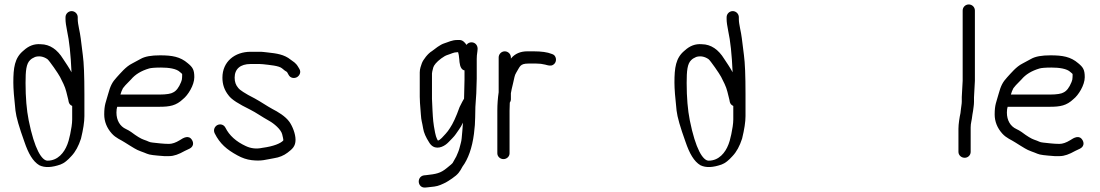

<svg xmlns="http://www.w3.org/2000/svg" viewBox="-20 -714 4950 864"><path d="M274.8 -636.5V-627.5C274.8 -615.1 277.3 -598 282.1 -573.9C291.6 -531 298.2 -470 301.8 -388.8C290.5 -409.5 276.4 -430.4 263.8 -449.2C238.2 -490.8 204.8 -514.6 163.3 -515C134 -517.4 109.3 -508 85.5 -486.1C45.5 -453.4 40 -408.9 40 -342.1C40 -315.5 43.2 -273.9 49.6 -216.4C52.9 -187 66.2 -141.3 89.7 -76.1C107.6 -23.3 127.9 12.4 156.9 29.6C182.5 42.1 214.5 39.5 252 26.4C268.3 20.6 284.3 7.5 301.5 -11.8C319.7 -31 333.7 -57.1 344.2 -89.5L344.4 -90L344.5 -90.4C354.6 -131.9 359.8 -165.5 359.8 -191.6V-290.2C359.8 -373.2 357.5 -431.5 352.7 -466.1C348 -501.4 344.9 -526.7 343.2 -541.8C340.2 -569.6 329.8 -604.5 329.8 -627.5V-636.5C329.8 -651.5 317.3 -664 302.3 -664C287.3 -664 274.8 -651.5 274.8 -636.5ZM304.8 -176.5C304.8 -139.4 288.1 -73.3 283.3 -64.5L282.9 -63.8L282.6 -63C269.1 -27.7 240.4 9 193.9 9C168.3 9 135.1 -42.5 109.1 -172.5C99.8 -219.2 95 -275.3 95 -340.7C95 -396.1 98.1 -427 115.5 -443.6C124.1 -451.8 126.4 -451.6 137.9 -457.7C155.8 -463.2 174.7 -460.5 193.1 -448C201.2 -442.5 243.5 -381.1 250.1 -367.9C259.3 -349.6 273 -324.6 278.4 -300.9C282.1 -284.4 285 -272.9 287.2 -265.5L289.1 -255.6L289.2 -255.2C291.3 -247.6 294.7 -242 304.8 -237.2Z M533.2 -317C535.6 -321.1 547.9 -335.2 569.8 -356.7C588.5 -379 615 -395.3 651 -405.9C658.9 -408.3 677.4 -410 704.6 -410C739.5 -410 774.5 -405.1 790 -389.7C802.8 -377.7 799.4 -386.7 799.4 -366C799.4 -358.6 798 -352 794.8 -344.6C784.5 -319 772.6 -304.7 759.9 -298.5L759.3 -298.2L758.8 -297.9C750.6 -292.5 729.8 -288.5 697.4 -288.5L521.9 -288.5C524.9 -298.4 528.5 -308.9 533.2 -317ZM697.4 -233.5C744 -233.5 772.6 -238.6 803.7 -268.2C825.6 -285.2 854.4 -330.9 854.4 -366.5C854.4 -399.8 847.3 -411.2 825.1 -429.4C791 -458.9 754.5 -465 700 -465C661.5 -465 632.5 -460.3 612.4 -448.7C599.5 -441.7 586.8 -434.8 574.2 -428.1C545.8 -414 522.1 -384.2 505.6 -366.6C484.8 -344.3 476.6 -327.4 466.7 -291.3C457 -255.2 449 -243.6 449 -199C449 -167.2 460.7 -138.2 483 -113.2C501.9 -92.1 524.9 -84.4 541.5 -73.2C557.2 -62.5 571.3 -55.3 585 -46.4C600.4 -36.2 628 -28.4 641.4 -22.2C652.8 -17 676.5 -14.6 718.3 -11.5L718.6 -11.5H741.5C762.5 -11.5 784.8 -19.7 811.4 -34.8L832.4 -44.8C839.4 -48.3 845.8 -53.6 848.1 -62.2C850 -69.5 848.1 -76.7 844.9 -82.5C830.4 -109 805.1 -93.9 788.7 -83C770.8 -72 754.7 -66.5 740.4 -66.5C713.9 -66.5 688.1 -70.3 666.9 -72.4C649.2 -74.2 651.4 -77.4 625.9 -85.8C614.3 -89.7 595.3 -101 570.4 -119.8C562.7 -125.2 554.7 -129.7 546.7 -133.4C520.1 -145.5 504 -172.1 504 -207.5C504 -220.3 505.4 -225.4 507.4 -233.5Z M1008.4 -284.9C1022.1 -265.7 1055.3 -245.5 1104.8 -221.2C1133.9 -206.6 1155.8 -189.9 1192.1 -169.7C1212.2 -158.6 1244.2 -132.1 1249.7 -110.1C1253 -96.9 1254.7 -88.3 1254.9 -85.8C1254.9 -84.8 1254.9 -84 1254.7 -81.8C1242.4 -68.4 1211.1 -55.6 1161.9 -48.9L1161.4 -48.8L1161 -48.8C1133.9 -42.9 1109.1 -45.7 1085.7 -56.9C1042.3 -77 1011.9 -104.4 994.6 -139.1C986.7 -154.9 969.3 -157.2 957.8 -151C946.3 -144.9 938.4 -129.5 946.2 -113.9C969.5 -67.3 1000.1 -41.1 1048.4 -14.8C1069.4 -3.1 1090.5 4.1 1112.5 6.7C1158.1 12 1174.4 4.4 1213.3 -2.1C1236.4 -5.6 1256.8 -13.9 1274 -27C1295.1 -43.1 1309.9 -55.3 1309.9 -85C1309.9 -112.3 1295.8 -146.5 1282.6 -165.3C1264.7 -190.9 1229.6 -211.4 1205.5 -223.7C1183 -235.8 1153 -256.5 1126.7 -270.8C1081.4 -293.4 1056.7 -311.2 1053 -317.1L1052.5 -318L1051.8 -318.7C1041.3 -330.8 1035.9 -345.5 1035.9 -364.5C1035.9 -403.4 1061.2 -426 1107.8 -426H1147.6C1152.7 -426 1157.8 -425.7 1162.9 -425.1C1193.7 -421.4 1235.4 -418.6 1249.6 -406.1C1257.9 -398.9 1264.4 -393.9 1271.4 -390.1C1271.5 -389.9 1272.3 -388.9 1273.4 -386.7L1278.4 -377.7C1286.7 -361.1 1305.4 -360.4 1316.6 -366.9C1327.1 -373 1336.5 -388.4 1327.2 -403.9L1321.2 -413.9C1310.9 -431.5 1298.7 -437.4 1288.2 -445.3C1258.9 -469.3 1223.5 -473.7 1185.3 -477.9L1167.7 -479.9C1161.4 -480.7 1154.7 -481 1147.6 -481H1107.8C1036.7 -481 980.9 -436.9 980.9 -364.5C980.9 -334.4 989.6 -308.4 1008.4 -284.9Z M2048.3 -534H2037.9C2013.4 -534 1997.6 -524.5 1980.4 -519.4C1959.8 -513.3 1936.6 -493.5 1923.6 -483.9C1907 -474.5 1883.7 -445.6 1877.9 -428.2C1874.8 -418.6 1868.9 -405 1868.9 -388.5V-278.8C1868.9 -269.4 1869.2 -260.1 1869.9 -250.9L1873.9 -198.7C1875.7 -169.3 1879.3 -166.1 1884.1 -136.2C1887.1 -116.9 1896.4 -96.1 1911.2 -73.1C1931.1 -39.5 1963.9 -47.4 1985.7 -63.2C1990.5 -66.7 1995.1 -70.8 1999.3 -75.2C2003.8 -79.9 2009 -85.3 2014.8 -91.2C2030.7 -107.5 2031.2 -111.7 2045.6 -131.4C2052 -140.1 2057.7 -150.1 2063.3 -162.2C2061.9 -137.7 2059.5 -113 2057.5 -91.6C2056 -74.9 2052.4 -67.6 2047.8 -48.1C2045 -36 2038.9 -23.2 2033.3 -9.9L2016.7 19.6C2016.2 20.4 2007.1 29.8 1991.1 41.8L1990.9 41.9L1990.7 42.1C1962.1 66 1941.9 69.2 1898.1 74.1L1887.7 75.1L1887.3 75.2C1869.2 78.2 1862.4 95 1864.8 107.8C1866.9 119.5 1876.4 132.2 1895.6 129.8L1904.7 128.9C1924.8 126.7 1944.6 125.7 1961.6 118.3C1983.4 108.8 1987 107.9 2014.4 89.1C2041.9 70.2 2048.5 59.6 2061.2 35.8C2086.6 1.7 2104.6 -48.1 2112.8 -111.8C2116.4 -139.8 2118.3 -164.7 2118.3 -186.5C2118.3 -207.6 2118.6 -223.2 2119.2 -232.9L2123.3 -293.9L2125.3 -359.9V-448.5C2125.3 -459.1 2126.2 -470.1 2128.1 -481.4L2128.2 -481.9L2129.3 -493.9V-494.5C2129.3 -509.6 2119.5 -522.2 2103.8 -523.5C2093.9 -524.3 2085 -520 2079.1 -512.1C2071.6 -524.2 2060.8 -534 2048.3 -534ZM2068.2 -269.6C2068.2 -269.6 2066.5 -267.2 2065.6 -265.6L2060 -255.6C2055.5 -247.1 2051.8 -239.9 2048.5 -232.9L2048.2 -232.3L2047.9 -231.6C2032.6 -188.3 2017.9 -156.9 2004.7 -137.6C1996.2 -125.3 1995.3 -122.7 1985.4 -112C1976.1 -102 1960.7 -82.9 1950.6 -81.4C1950.4 -81.7 1948.4 -84.9 1946.7 -88.3C1943.4 -95 1940.4 -104.4 1938 -116.5C1929 -161.3 1928.6 -177.4 1926.3 -216.3L1923.9 -268.9V-383.5C1923.9 -386.2 1925.6 -396.2 1929.7 -410.4C1932.6 -420.2 1943.7 -434.8 1965.6 -451.1C1976.9 -459.5 1986.3 -464.5 1993.2 -466.6C2011.4 -472 2020.8 -479 2037.9 -479H2041.5C2043.7 -472.3 2045.7 -461.6 2046.7 -447.5C2047.8 -432.4 2049.4 -404.7 2066.6 -398.2C2067.9 -397.7 2067.6 -397.7 2070.3 -397.3V-355.7L2068.7 -287.7C2068.7 -281.4 2068.6 -276.9 2068.2 -269.6Z M2224 -298.9C2220.2 -273.7 2218 -244.4 2218 -216.6V-24.1C2218 -9.8 2230.5 2 2245.5 2C2260.5 2 2273 -9.8 2273 -24V-215.8C2273 -227.6 2273.3 -238.7 2274 -249.2L2274 -249.5V-251.8C2276.2 -254.8 2279 -261.5 2279 -266.9V-294.4C2280.6 -304.3 2283.8 -319.7 2288.7 -338.8C2294.8 -363.2 2294.9 -374.3 2303.2 -387.4C2320.4 -414.5 2318.8 -428 2358.5 -428H2393C2407.7 -428 2421.1 -426.4 2433.3 -423.2C2446.6 -419.7 2456.8 -416.2 2467.1 -421.3C2482 -428.8 2485.1 -446.2 2479 -458.3C2475.9 -464.4 2472.5 -468.5 2461.8 -471.7C2443.4 -479.2 2416.1 -483 2381.7 -483H2352.5C2322.8 -483 2297.9 -472.8 2280.4 -452C2279.8 -451.3 2279.6 -451.1 2279 -450.3V-455.5C2279 -470.5 2266.5 -483 2251.5 -483C2236.5 -483 2224 -470.5 2224 -455.5Z M3249.8 -636.5V-627.5C3249.8 -615.1 3252.3 -598 3257.1 -573.9C3266.6 -531 3273.2 -470 3276.8 -388.8C3265.5 -409.5 3251.4 -430.4 3238.8 -449.2C3213.2 -490.8 3179.8 -514.6 3138.3 -515C3109 -517.4 3084.3 -508 3060.5 -486.1C3020.5 -453.4 3015 -408.9 3015 -342.1C3015 -315.5 3018.2 -273.9 3024.6 -216.4C3027.9 -187 3041.2 -141.3 3064.7 -76.1C3082.6 -23.3 3102.9 12.4 3131.9 29.6C3157.5 42.1 3189.5 39.5 3227 26.4C3243.3 20.6 3259.3 7.5 3276.5 -11.8C3294.7 -31 3308.7 -57.1 3319.2 -89.5L3319.4 -90L3319.5 -90.4C3329.6 -131.9 3334.8 -165.5 3334.8 -191.6V-290.2C3334.8 -373.2 3332.5 -431.5 3327.7 -466.1C3323 -501.4 3319.9 -526.7 3318.2 -541.8C3315.2 -569.6 3304.8 -604.5 3304.8 -627.5V-636.5C3304.8 -651.5 3292.3 -664 3277.3 -664C3262.3 -664 3249.8 -651.5 3249.8 -636.5ZM3279.8 -176.5C3279.8 -139.4 3263.1 -73.3 3258.3 -64.5L3257.9 -63.8L3257.6 -63C3244.1 -27.7 3215.4 9 3168.9 9C3143.3 9 3110.1 -42.5 3084.1 -172.5C3074.8 -219.2 3070 -275.3 3070 -340.7C3070 -396.1 3073.1 -427 3090.5 -443.6C3099.1 -451.8 3101.4 -451.6 3112.9 -457.7C3130.8 -463.2 3149.7 -460.5 3168.1 -448C3176.2 -442.5 3218.5 -381.1 3225.1 -367.9C3234.3 -349.6 3248 -324.6 3253.4 -300.9C3257.1 -284.4 3260 -272.9 3262.2 -265.5L3264.1 -255.6L3264.2 -255.2C3266.3 -247.6 3269.7 -242 3279.8 -237.2Z M4348 -30.5V-140.3C4348 -161.2 4352.5 -167.3 4355.9 -198.5L4358.9 -215.9L4358.9 -216.2C4360.1 -227.8 4363 -241.1 4363 -256V-275.9L4367 -350.1V-666.5C4367 -682.1 4354.5 -694 4339.5 -694C4324.5 -694 4312 -682.1 4312 -666.5V-350.7L4308 -277.5V-257C4308 -246.1 4305.4 -235.6 4304.1 -222.5L4302.1 -204.9C4298.1 -187.1 4293 -156.3 4293 -134.6V-30.5C4293 -15.5 4306.1 -4 4321 -4C4336.8 -4 4348 -16.6 4348 -30.5Z M4540.2 -317C4542.6 -321.1 4554.9 -335.2 4576.8 -356.7C4595.5 -379 4622 -395.3 4658 -405.9C4665.9 -408.3 4684.4 -410 4711.6 -410C4746.5 -410 4781.5 -405.1 4797 -389.7C4809.8 -377.7 4806.4 -386.7 4806.4 -366C4806.4 -358.6 4805 -352 4801.8 -344.6C4791.5 -319 4779.6 -304.7 4766.9 -298.5L4766.3 -298.2L4765.8 -297.9C4757.6 -292.5 4736.8 -288.5 4704.4 -288.5L4528.9 -288.5C4531.9 -298.4 4535.5 -308.9 4540.2 -317ZM4704.4 -233.5C4751 -233.5 4779.6 -238.6 4810.7 -268.2C4832.6 -285.2 4861.4 -330.9 4861.4 -366.5C4861.4 -399.8 4854.3 -411.2 4832.1 -429.4C4798 -458.9 4761.5 -465 4707 -465C4668.5 -465 4639.5 -460.3 4619.4 -448.7C4606.5 -441.7 4593.8 -434.8 4581.2 -428.1C4552.8 -414 4529.1 -384.2 4512.6 -366.6C4491.8 -344.3 4483.6 -327.4 4473.7 -291.3C4464 -255.2 4456 -243.6 4456 -199C4456 -167.2 4467.7 -138.2 4490 -113.2C4508.9 -92.1 4531.9 -84.4 4548.5 -73.2C4564.2 -62.5 4578.3 -55.3 4592 -46.4C4607.4 -36.2 4635 -28.4 4648.4 -22.2C4659.8 -17 4683.5 -14.6 4725.3 -11.5L4725.6 -11.5H4748.5C4769.5 -11.5 4791.8 -19.7 4818.4 -34.8L4839.4 -44.8C4846.4 -48.3 4852.8 -53.6 4855.1 -62.2C4857 -69.5 4855.1 -76.7 4851.9 -82.5C4837.4 -109 4812.1 -93.9 4795.7 -83C4777.8 -72 4761.7 -66.5 4747.4 -66.5C4720.9 -66.5 4695.1 -70.3 4673.9 -72.4C4656.2 -74.2 4658.4 -77.4 4632.9 -85.8C4621.3 -89.7 4602.3 -101 4577.4 -119.8C4569.7 -125.2 4561.7 -129.7 4553.7 -133.4C4527.1 -145.5 4511 -172.1 4511 -207.5C4511 -220.3 4512.4 -225.4 4514.4 -233.5Z"/></svg>

Font: MewTooHand
Style: BdCond
Weight: 400
Designer: Mew Too, Robert Jablonski
Version: Version 0.77